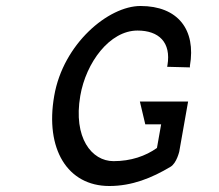

<svg xmlns="http://www.w3.org/2000/svg" viewBox="-20 -610 731 641"><path d="M447 -271 465 -195H518L504 -116C466 -89 417 -72 359 -72C286 -72 224 -150 248 -290C267 -401 346 -508 439 -508C510 -508 552 -469 539 -392L538 -387L614 -385V-390C635 -511 574 -590 449 -590C342 -590 191 -464 161 -290C130 -113 205 11 345 11C421 11 487 -16 549 -53C570 -65 579 -106 579 -106V-107L608 -271Z"/></svg>

Font: Charger Monospace
Style: Regular
Weight: 400
Designer: Jasper
Foundry: Cannot Into Space Fonts
Version: Version 0.980